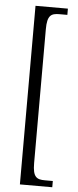

<svg xmlns="http://www.w3.org/2000/svg" viewBox="-60 -792 387 951"><g transform="rotate(5 133.5 -316.0)"><path d="M77 128H238V97H199C158 97 138 87 138 17V-649C138 -719 158 -729 199 -729H238V-760H77Z"/></g></svg>

Font: Noto Serif Hebrew ExtraCondensed Light
Style: Regular
Weight: 300
Width: 2
Designer: Monotype Design Team
Foundry: Monotype Imaging Inc.
Version: Version 2.004